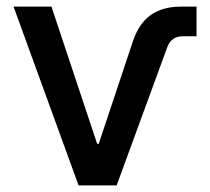

<svg xmlns="http://www.w3.org/2000/svg" viewBox="-20 -561 636 581"><path d="M217.8 0 21 -541H135.7L273.9 -126H278.8L381.8 -435.1Q399.9 -489.7 436 -515.4Q472.2 -541 527.3 -541H574.7V-451.2H532.7Q498.5 -451.2 486.3 -418.5L333 0Z"/></svg>

Font: Inter 17pt Medium
Style: Regular
Weight: 500
Version: Version 4.001;git-66647c0bb